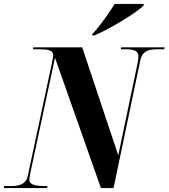

<svg xmlns="http://www.w3.org/2000/svg" viewBox="-57 -954 855 974"><path d="M412 -782 410 -774H421C502 -807 639 -893 670 -924L673 -934H525C496 -888 449 -820 412 -782ZM-37 0H182L184 -10H175C123 -10 92 -17 92 -41C92 -49 93 -58 97 -77L222 -661L455 0H519L655 -649C666 -699 702 -704 743 -704H776L778 -714H558L556 -704H581C627 -704 645 -694 645 -667C645 -660 644 -651 642 -639L543 -166L360 -714H112L110 -704H143C184 -704 213 -700 213 -674C213 -667 210 -656 207 -637L84 -62C74 -17 37 -10 -5 -10H-36Z"/></svg>

Font: Noto Serif Display Condensed ExtraBold
Style: Italic
Weight: 800
Width: 3
Italic angle: -12°
Designer: Monotype Design Team
Foundry: Monotype Imaging Inc.
Version: Version 2.009